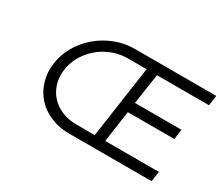

<svg xmlns="http://www.w3.org/2000/svg" viewBox="-121 -983 1453 1266"><g transform="rotate(30 605.5 -350.0)"><path d="M175.8 -350.1Q189.5 -445.8 249.8 -526.4Q310.1 -606.9 401.1 -653.6Q492.2 -700.2 592.8 -700.2H1210.9L1200.2 -623H804.2L770 -392.1H1124L1113.8 -315.9H759.8L725.1 -77.1H1133.8L1123 0H492.2Q417 0 353 -27.3Q289.1 -54.7 246.8 -101.3Q204.6 -147.9 185.1 -212.9Q165.5 -277.8 175.8 -350.1ZM503.9 -76.2 646 -75.2 725.1 -623H583Q504.4 -623 433.3 -586.9Q362.3 -550.8 314.9 -487.8Q267.6 -424.8 256.8 -349.1Q246.1 -273.4 275.1 -210.7Q304.2 -147.9 364.7 -112.1Q425.3 -76.2 503.9 -76.2Z"/></g></svg>

Font: Trueno Light
Style: Italic
Weight: 300
Designer: Julieta Ulanovsky
Foundry: Julieta Ulanovsky
Version: Version 3.001b | FøM Fix